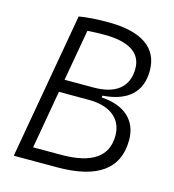

<svg xmlns="http://www.w3.org/2000/svg" viewBox="-105 -791 797 880"><g transform="rotate(15 293.0 -351.5)"><path d="M40.5 0H246.1C437.5 0 532.7 -68.8 532.7 -206.1C532.7 -299.3 469.2 -356 360.4 -362.3L361.8 -371.1C480.5 -379.9 542 -436 542 -537.6C542 -646.5 459 -703.1 300.3 -703.1C245.6 -703.1 197.8 -699.7 162.6 -693.4ZM116.2 -60.1 164.6 -336.4H306.6C407.2 -336.4 466.8 -289.1 466.8 -209C466.8 -109.9 394.5 -60.1 249.5 -60.1ZM175.3 -396.5 218.3 -640.1C242.2 -642.1 269.5 -643.1 298.8 -643.1C414.6 -643.1 475.6 -604 475.6 -529.8C475.6 -442.4 418.9 -396.5 312.5 -396.5Z"/></g></svg>

Font: Cascadia Mono NF Light
Style: Italic
Weight: 300
Italic angle: -10°
Monospace: yes
Designer: Aaron Bell
Foundry: Saja Typeworks
Version: Version 2404.023